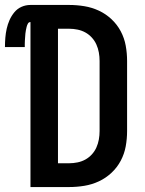

<svg xmlns="http://www.w3.org/2000/svg" viewBox="-64 -755 584 775"><path d="M215 0H59V-666Q52 -666 48.5 -659.5Q45 -653 43.5 -646.5Q42 -640 40.5 -633Q39 -626 38.5 -619.5Q38 -613 37.5 -606Q37 -599 36.5 -592Q36 -585 36 -578.5Q36 -572 36 -565H-44Q-44 -584 -42.5 -602.5Q-41 -621 -37 -639Q-33 -657 -25.5 -674Q-18 -691 -6 -705.5Q6 -720 23 -727.5Q40 -735 59 -735H215Q246 -735 276.5 -730Q307 -725 335 -712Q363 -699 386 -677.5Q409 -656 423.5 -628.5Q438 -601 443.5 -570.5Q449 -540 449 -509V-226Q449 -195 443.5 -164.5Q438 -134 423.5 -106.5Q409 -79 386 -57.5Q363 -36 335 -23Q307 -10 276.5 -5Q246 0 215 0ZM170 -96H215Q232 -96 249 -99.5Q266 -103 280.5 -111Q295 -119 306.5 -131.5Q318 -144 325 -159.5Q332 -175 335 -192Q338 -209 338 -226V-509Q338 -526 335 -543Q332 -560 325 -575.5Q318 -591 306.5 -603.5Q295 -616 280.5 -624Q266 -632 249 -635.5Q232 -639 215 -639H170Z"/></svg>

Font: Iosevka
Style: Bold
Weight: 700
Monospace: yes
Designer: Belleve Invis
Foundry: Belleve Invis
Version: Version 32.5.0; ttfautohint (v1.8.4)